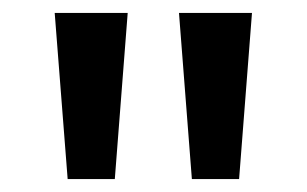

<svg xmlns="http://www.w3.org/2000/svg" viewBox="-20 -734 476 298"><path d="M64.9 -713.9 85 -456.1H158.2L178.2 -713.9ZM257.8 -713.9 277.8 -456.1H351.1L371.1 -713.9Z"/></svg>

Font: Open Sans 600
Style: Regular
Weight: 600
Foundry: Ascender Corporation
Version: Version 1.100;PS 001.100;hotconv 1.0.88;makeotf.lib2.5.64775